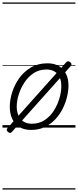

<svg xmlns="http://www.w3.org/2000/svg" viewBox="-20 -1030 629 1550"><path d="M231 19Q175 19 136.5 -4.5Q98 -28 78.5 -70.5Q59 -113 59 -168Q59 -223 78 -284Q97 -345 135 -398.5Q173 -452 230 -485.5Q287 -519 363 -519Q418 -519 455.5 -496.5Q493 -474 513 -433.5Q533 -393 533 -339Q533 -298 521.5 -249.5Q510 -201 486.5 -153.5Q463 -106 426.5 -67Q390 -28 341.5 -4.5Q293 19 231 19ZM237 -31Q297 -31 341.5 -61Q386 -91 415.5 -138Q445 -185 460 -237.5Q475 -290 475 -334Q475 -376 461.5 -406Q448 -436 421 -452.5Q394 -469 355 -469Q297 -469 252.5 -440Q208 -411 177.5 -364.5Q147 -318 131 -266.5Q115 -215 115 -170Q115 -128 129.5 -96.5Q144 -65 171 -48Q198 -31 237 -31ZM75 36Q69 44 60.5 43Q52 42 44 35Q36 28 34.5 20.5Q33 13 40 4L516 -529Q522 -536 530.5 -535.5Q539 -535 548 -527Q555 -520 557 -512.5Q559 -505 552 -498ZM0 490H589V500H0ZM0 -20H589V0H0ZM0 -505H589V-500H0ZM0 -1010H589V-1000H0Z"/></svg>

Font: Playwrite RO Guides
Style: Regular
Weight: 400
Designer: Veronika Burian, José Scaglione
Foundry: TypeTogether
Version: Version 1.003